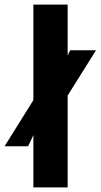

<svg xmlns="http://www.w3.org/2000/svg" viewBox="-20 -820 440 840"><path d="M0 -180 131 -390 243 -511 287 -600H400L259 -375L134 -246L103 -180ZM126 0V-800H276V0Z"/></svg>

Font: Big Shoulders Stencil Text Thin Black
Style: Regular
Weight: 900
Version: Version 2.001